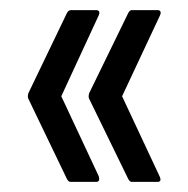

<svg xmlns="http://www.w3.org/2000/svg" viewBox="-20 -452 372 379"><path d="M240 -93Q236 -93 233 -99L156 -257Q154 -261 156 -268L233 -426Q236 -432 240 -432H291Q295 -432 296.5 -429.5Q298 -427 296 -422L221 -262L295 -104Q300 -93 291 -93ZM119 -93Q115 -93 112 -99L36 -257Q34 -261 36 -268L112 -426Q115 -432 120 -432H170Q174 -432 175.5 -429.5Q177 -427 175 -422L101 -262L175 -104Q178 -93 170 -93Z"/></svg>

Font: Sofia Sans Extra Condensed
Style: Regular
Weight: 400
Designer: Botio Nikoltchev, Ani Petrova
Foundry: lettersoup
Version: Version 4.101